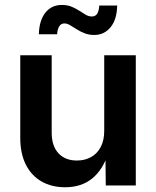

<svg xmlns="http://www.w3.org/2000/svg" viewBox="-20 -769 647 796"><path d="M250 7.3Q194.3 7.3 152.3 -16.6Q110.4 -40.5 87.2 -86.4Q64 -132.3 64 -197.8V-540H194.3V-218.8Q194.3 -164.1 222.2 -133.8Q250 -103.5 298.8 -103.5Q332 -103.5 357.4 -117.7Q382.8 -131.8 397.5 -159.4Q412.1 -187 412.1 -226.6V-540H543V0H418.5L417 -134.8H429.2Q406.2 -64.5 361.6 -28.6Q316.9 7.3 250 7.3ZM370.6 -624Q349.1 -624 330.8 -631.1Q312.5 -638.2 297.9 -647.7Q283.2 -657.2 270.5 -664.6Q257.8 -671.9 247.1 -671.9Q232.4 -671.9 225.1 -658.9Q217.8 -646 216.8 -627H141.1Q142.6 -684.1 168 -716.3Q193.4 -748.5 236.8 -748.5Q259.3 -748.5 276.9 -741.2Q294.4 -733.9 308.6 -724.6Q322.8 -715.3 335.2 -708Q347.7 -700.7 360.4 -700.7Q376 -700.7 383.1 -712.2Q390.1 -723.6 391.6 -746.1H465.8Q464.8 -688.5 438.5 -656.2Q412.1 -624 370.6 -624Z"/></svg>

Font: V-Inter
Style: SemiBold-600
Weight: 600
Designer: Rasmus Andersson
Foundry: rsms
Version: Version 4.000;git-4146feb